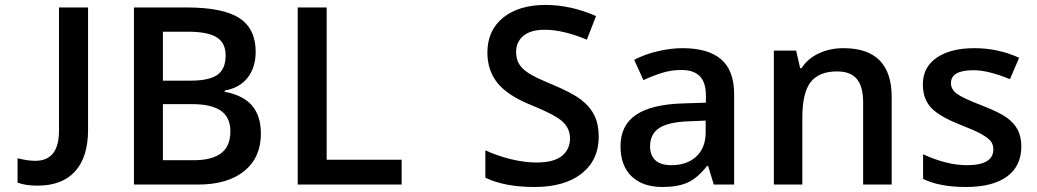

<svg xmlns="http://www.w3.org/2000/svg" viewBox="-20 -744 4179 774"><path d="M130.9 4.4Q83 4.4 50.8 -7.8V-106Q91.8 -95.7 122.1 -95.7Q217.8 -95.7 217.8 -216.8V-713.9H335V-220.7Q335 -111.3 283 -53.5Q231 4.4 130.9 4.4Z M520 -713.9H731.9Q879.4 -713.9 945.1 -670.9Q1010.7 -627.9 1010.7 -535.2Q1010.7 -472.7 978.5 -431.2Q946.3 -389.6 885.7 -378.9V-374Q960.9 -359.9 996.3 -318.1Q1031.7 -276.4 1031.7 -205.1Q1031.7 -108.9 964.6 -54.4Q897.5 0 777.8 0H520ZM636.7 -418.9H749Q822.3 -418.9 856 -442.1Q889.6 -465.3 889.6 -521Q889.6 -571.3 853.3 -593.8Q816.9 -616.2 737.8 -616.2H636.7ZM636.7 -324.2V-98.1H760.7Q834 -98.1 871.3 -126.2Q908.7 -154.3 908.7 -214.8Q908.7 -270.5 870.6 -297.4Q832.5 -324.2 754.9 -324.2Z M1180.2 0V-713.9H1296.9V-100.1H1599.1V0Z M2393.6 -193.8Q2393.6 -98.6 2324.7 -44.4Q2255.9 9.8 2134.8 9.8Q2013.7 9.8 1936.5 -27.8V-138.2Q1985.4 -115.2 2040.3 -102.1Q2095.2 -88.9 2142.6 -88.9Q2211.9 -88.9 2244.9 -115.2Q2277.8 -141.6 2277.8 -186Q2277.8 -226.1 2247.6 -253.9Q2217.3 -281.7 2122.6 -319.8Q2024.9 -359.4 1984.9 -410.2Q1944.8 -460.9 1944.8 -532.2Q1944.8 -621.6 2008.3 -672.9Q2071.8 -724.1 2178.7 -724.1Q2281.2 -724.1 2382.8 -679.2L2345.7 -584Q2250.5 -624 2175.8 -624Q2119.1 -624 2089.8 -599.4Q2060.5 -574.7 2060.5 -534.2Q2060.5 -506.3 2072.3 -486.6Q2084 -466.8 2110.8 -449.2Q2137.7 -431.6 2207.5 -402.8Q2286.1 -370.1 2322.8 -341.8Q2359.4 -313.5 2376.5 -277.8Q2393.6 -242.2 2393.6 -193.8Z M2857.4 0 2834.5 -75.2H2830.6Q2791.5 -25.9 2752 -8.1Q2712.4 9.8 2650.4 9.8Q2570.8 9.8 2526.1 -33.2Q2481.4 -76.2 2481.4 -154.8Q2481.4 -238.3 2543.5 -280.8Q2605.5 -323.2 2732.4 -327.1L2825.7 -330.1V-358.9Q2825.7 -410.6 2801.5 -436.3Q2777.3 -461.9 2726.6 -461.9Q2685.1 -461.9 2647 -449.7Q2608.9 -437.5 2573.7 -420.9L2536.6 -502.9Q2580.6 -525.9 2632.8 -537.8Q2685.1 -549.8 2731.4 -549.8Q2834.5 -549.8 2887 -504.9Q2939.5 -460 2939.5 -363.8V0ZM2686.5 -78.1Q2749 -78.1 2786.9 -113Q2824.7 -147.9 2824.7 -210.9V-257.8L2755.4 -254.9Q2674.3 -252 2637.5 -227.8Q2600.6 -203.6 2600.6 -153.8Q2600.6 -117.7 2622.1 -97.9Q2643.6 -78.1 2686.5 -78.1Z M3574.7 0H3459.5V-332Q3459.5 -394.5 3434.3 -425.3Q3409.2 -456.1 3354.5 -456.1Q3281.7 -456.1 3248 -413.1Q3214.4 -370.1 3214.4 -269V0H3099.6V-540H3189.5L3205.6 -469.2H3211.4Q3235.8 -507.8 3280.8 -528.8Q3325.7 -549.8 3380.4 -549.8Q3574.7 -549.8 3574.7 -352.1Z M4097.2 -153.8Q4097.2 -74.7 4039.6 -32.5Q3981.9 9.8 3874.5 9.8Q3766.6 9.8 3701.2 -22.9V-122.1Q3796.4 -78.1 3878.4 -78.1Q3984.4 -78.1 3984.4 -142.1Q3984.4 -162.6 3972.7 -176.3Q3960.9 -189.9 3934.1 -204.6Q3907.2 -219.2 3859.4 -237.8Q3766.1 -273.9 3733.2 -310.1Q3700.2 -346.2 3700.2 -403.8Q3700.2 -473.1 3756.1 -511.5Q3812 -549.8 3908.2 -549.8Q4003.4 -549.8 4088.4 -511.2L4051.3 -424.8Q3963.9 -460.9 3904.3 -460.9Q3813.5 -460.9 3813.5 -409.2Q3813.5 -383.8 3837.2 -366.2Q3860.8 -348.6 3940.4 -317.9Q4007.3 -292 4037.6 -270.5Q4067.9 -249 4082.5 -220.9Q4097.2 -192.9 4097.2 -153.8Z"/></svg>

Font: JBL Sans
Style: Semibold
Weight: 600
Version: Version 1.10